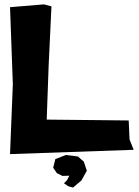

<svg xmlns="http://www.w3.org/2000/svg" viewBox="-20 -678 629 869"><path d="M230.5 42 220.7 81.1 237.3 105.5 262.7 118.2 293.9 117.2 283.2 137.7 269.5 151.4 289.1 165 310.5 170.9 348.6 138.7 373 94.7 359.4 53.7 333 30.3 278.3 23.4ZM25.4 -645.5 38.1 -296.9 25.4 19.5 585 0 566.4 -46.9 562.5 -132.8 191.4 -136.7 200.2 -381.8 212.9 -649.4 178.7 -658.2Z"/></svg>

Font: MaokenAssortedSans-TC
Style: Regular
Weight: 500
Version: Version 0.83